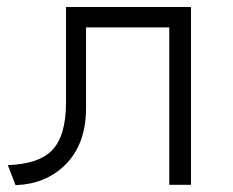

<svg xmlns="http://www.w3.org/2000/svg" viewBox="-20 -539 682 561"><path d="M538.1 -518.6H172.9V-239.3Q172.9 -140.6 130.9 -98.6Q91.8 -59.6 2.9 -56.6L25.4 2Q112.3 -1 168.9 -55.7Q231.4 -116.2 231.4 -223.6V-459H474.6V1H538.1Z"/></svg>

Font: Dotum
Style: Regular
Weight: 400
Version: Version 2.21